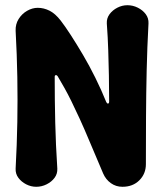

<svg xmlns="http://www.w3.org/2000/svg" viewBox="-20 -707 630 737"><path d="M450 10Q425 10 405.5 -4Q386 -18 376 -41Q346 -111 324.5 -162.5Q303 -214 285.5 -252Q268 -290 254 -318.5Q240 -347 227 -370Q214 -393 201 -415Q198 -419 194 -418.5Q190 -418 190 -412Q190 -322 192 -237Q194 -152 200 -60Q201 -40 189.5 -24.5Q178 -9 159 0.5Q140 10 119 10Q99 10 80.5 0.5Q62 -9 50.5 -24.5Q39 -40 40 -60Q45 -152 46.5 -238.5Q48 -325 46.5 -411Q45 -497 40 -589Q39 -614 51.5 -634Q64 -654 84 -665.5Q104 -677 125 -677Q148 -677 170 -666Q192 -655 213 -628Q230 -606 252 -572Q274 -538 298.5 -496.5Q323 -455 346 -408.5Q369 -362 388 -315Q391 -309 395 -309.5Q399 -310 399 -318Q399 -370 398 -417.5Q397 -465 395.5 -513.5Q394 -562 390 -617Q389 -637 400.5 -652.5Q412 -668 430.5 -677.5Q449 -687 469 -687Q490 -687 509 -677.5Q528 -668 539.5 -652.5Q551 -637 550 -617Q545 -525 543 -436.5Q541 -348 540.5 -258.5Q540 -169 540 -77Q540 -40 515 -15Q490 10 450 10Z"/></svg>

Font: Winky Sans SemiBold
Style: Regular
Weight: 600
Designer: Simon Atzbach
Foundry: typofactur
Version: Version 1.205